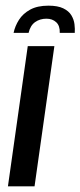

<svg xmlns="http://www.w3.org/2000/svg" viewBox="-20 -658 284 678"><path d="M151 -638Q184 -638 203.5 -628.5Q223 -619 232 -604Q241 -589 243 -572.5Q245 -556 244 -542H191Q192 -567 178.5 -579.5Q165 -592 144 -592Q121 -592 104 -580Q87 -568 81 -542H28Q33 -566 47 -588Q61 -610 86.5 -624Q112 -638 151 -638ZM8 0 78 -495H172L102 0Z"/></svg>

Font: Alumni Sans Thin SemiBold
Style: Italic
Weight: 600
Italic angle: -8°
Version: Version 1.016